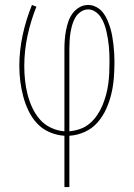

<svg xmlns="http://www.w3.org/2000/svg" viewBox="-20 -540 540 775"><path d="M240 215V8Q209 6 180 -6.5Q151 -19 130 -41.5Q109 -64 95.5 -92Q82 -120 74 -150Q66 -180 62 -211Q58 -242 58 -273Q58 -336 71.5 -398.5Q85 -461 109 -520L127 -513Q104 -456 91 -395.5Q78 -335 78 -273Q78 -244 81 -216Q84 -188 91 -160Q98 -132 110 -106Q122 -80 140.5 -58.5Q159 -37 185.5 -24.5Q212 -12 240 -10V-343Q240 -362 241.5 -380.5Q243 -399 246.5 -417.5Q250 -436 256 -453.5Q262 -471 273 -486Q284 -501 300.5 -510.5Q317 -520 336 -520Q353 -520 369 -511.5Q385 -503 395.5 -489.5Q406 -476 413 -460Q420 -444 425 -427.5Q430 -411 433 -394Q436 -377 438 -359.5Q440 -342 441 -324.5Q442 -307 442 -290Q442 -258 439.5 -225.5Q437 -193 429.5 -161.5Q422 -130 408.5 -100Q395 -70 373.5 -45.5Q352 -21 322 -7.5Q292 6 260 8V215ZM260 -10Q282 -12 303.5 -19.5Q325 -27 342 -41.5Q359 -56 372 -75Q385 -94 393.5 -114.5Q402 -135 408 -157Q414 -179 417 -201Q420 -223 421 -245.5Q422 -268 422 -291Q422 -306 421.5 -321.5Q421 -337 419.5 -352.5Q418 -368 415.5 -383.5Q413 -399 409.5 -414Q406 -429 400.5 -443.5Q395 -458 386.5 -471Q378 -484 364.5 -493Q351 -502 336 -502Q320 -502 306 -492.5Q292 -483 284 -469Q276 -455 271.5 -439.5Q267 -424 264.5 -408Q262 -392 261 -375.5Q260 -359 260 -343Z"/></svg>

Font: Iosevka Curly Slab Thin
Style: Regular
Weight: 100
Monospace: yes
Designer: Belleve Invis
Foundry: Belleve Invis
Version: Version 22.1.2; ttfautohint (v1.8.4)